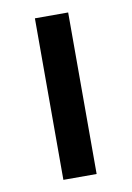

<svg xmlns="http://www.w3.org/2000/svg" viewBox="-65 -554 410 597"><g transform="rotate(-10 139.5 -255.0)"><path d="M87 0V-510H192V0Z"/></g></svg>

Font: Saira SemiExpanded Medium
Style: Regular
Weight: 500
Width: 6
Designer: Hector Gatti with collaboration of the Omnibus-Type team
Foundry: Omnibus-Type
Version: Version 1.101